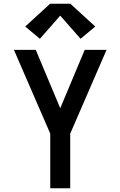

<svg xmlns="http://www.w3.org/2000/svg" viewBox="-20 -1000 640 1020"><path d="M247 0V-290L54 -735H170L300 -425L430 -735H546L353 -290V0ZM192 -794 114 -859 246 -980H354L486 -859L408 -794L300 -917Z"/></svg>

Font: Iosevka Custom SmBdEx
Style: Regular
Weight: 600
Width: 7
Monospace: yes
Designer: Belleve Invis
Foundry: Belleve Invis
Version: Version 11.2.4; ttfautohint (v1.8.4)